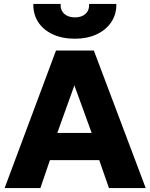

<svg xmlns="http://www.w3.org/2000/svg" viewBox="-20 -957 765 977"><path d="M3.5 0 265 -700H457.5L721.5 0H534.5L485 -142H234L185.5 0ZM271.5 -280.5H446.5L358.5 -522.5ZM361.5 -760Q297 -760 248.8 -782.2Q200.5 -804.5 174.5 -844.5Q148.5 -884.5 149.5 -937H288.5Q286.5 -906 306.5 -887.2Q326.5 -868.5 361.5 -868.5Q396 -868.5 415.8 -887.2Q435.5 -906 433.5 -937H572Q573 -884.5 546.2 -844.5Q519.5 -804.5 471.5 -782.2Q423.5 -760 361.5 -760Z"/></svg>

Font: Geologica Thin Roman
Style: Bold
Weight: 700
Version: Version 1.010;gftools[0.9.28]